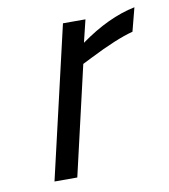

<svg xmlns="http://www.w3.org/2000/svg" viewBox="-64 -567 548 622"><g transform="rotate(-10 209.5 -255.5)"><path d="M66 0 182 -500H256L238 -426Q331 -493 419 -511L399 -434Q345 -420 254 -374L224 -359L141 0Z"/></g></svg>

Font: TitilliumWebItalic
Style: Italic
Weight: 400
Italic angle: -13°
Version: Version 1.001;PS 57.000;hotconv 1.0.70;makeotf.lib2.5.55311